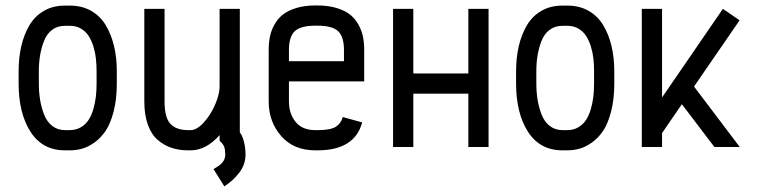

<svg xmlns="http://www.w3.org/2000/svg" viewBox="-20 -532 2741 695"><path d="M402.8 -274.4V-229.5Q402.8 -172.9 391.4 -128.7Q379.9 -84.5 362.5 -58.6Q345.2 -32.7 321.8 -16.1Q298.3 0.5 276.6 6.3Q254.9 12.2 232.4 12.2H215.3Q133.3 12.2 90.3 -55.2Q47.4 -122.6 47.4 -230V-273.9Q47.4 -322.8 56.9 -364.3Q66.4 -405.8 85.9 -439.5Q105.5 -473.1 138.4 -492.4Q171.4 -511.7 214.4 -511.7H233.4Q276.9 -511.7 310.1 -492.7Q343.3 -473.6 363 -440.4Q382.8 -407.2 392.8 -365.2Q402.8 -323.2 402.8 -274.4ZM233.4 -438.5H214.4Q187.5 -438.5 168.2 -423.6Q148.9 -408.7 139.2 -383.3Q129.4 -357.9 125 -331.1Q120.6 -304.2 120.6 -273.9V-230Q120.6 -199.2 125 -171.6Q129.4 -144 139.4 -117.9Q149.4 -91.8 168.9 -76.4Q188.5 -61 215.3 -61H232.4Q254.9 -61 272.2 -71Q289.6 -81.1 300.3 -97.4Q311 -113.8 317.6 -136.2Q324.2 -158.7 326.9 -181.4Q329.6 -204.1 329.6 -229.5V-274.4Q329.6 -298.3 327.1 -320.3Q324.7 -342.3 317.9 -364.3Q311 -386.2 300.5 -402.3Q290 -418.5 272.9 -428.5Q255.9 -438.5 233.4 -438.5Z M752.9 80.1Q769 70.3 776.4 64.7Q783.7 59.1 789.6 49.6Q795.4 40 795.4 27.3Q795.4 10.3 791.5 -0.5Q787.6 -11.2 774.9 -22.5V-43Q726.1 12.2 669.9 12.2H661.1Q628.9 12.2 601.8 3.4Q574.7 -5.4 551.8 -24.7Q528.8 -43.9 515.6 -79.6Q502.4 -115.2 502.4 -164.6V-500H575.7V-164.6Q575.7 -106 596.9 -83.5Q618.2 -61 661.1 -61H669.9Q692.9 -61 718.3 -89.4Q743.7 -117.7 759.3 -154.8Q774.9 -191.9 774.9 -218.3V-500H848.1V-52.7Q857.4 -41.5 863 -19.3Q868.7 2.9 868.7 27.3Q868.7 64 845.9 93.3Q823.2 122.6 792 142.6Z M1025.9 -237.3V-164.6Q1025.9 -120.6 1050 -90.8Q1074.2 -61 1121.1 -61H1129.9Q1176.3 -61 1195.3 -73Q1214.4 -85 1220.7 -108.4L1291 -88.9Q1263.7 12.2 1129.9 12.2H1121.1Q1043 12.2 997.8 -39.6Q952.6 -91.3 952.6 -164.6V-351.1Q952.6 -377 957 -398.9Q961.4 -420.9 973.1 -442.4Q984.9 -463.9 1003.4 -478.8Q1022 -493.7 1052 -502.9Q1082 -512.2 1121.1 -512.2H1129.9Q1168.9 -512.2 1199 -502.9Q1229 -493.7 1247.6 -478.8Q1266.1 -463.9 1277.8 -442.4Q1289.6 -420.9 1293.9 -398.9Q1298.3 -377 1298.3 -351.1V-237.3ZM1225.1 -310.5V-351.1Q1225.1 -398.9 1204.1 -418.9Q1183.1 -439 1129.9 -439H1121.1Q1067.9 -439 1046.9 -418.9Q1025.9 -398.9 1025.9 -351.1V-310.5Z M1476.1 0H1402.8V-500H1476.1V-266.1H1675.3V-500H1748.5V0H1675.3V-192.9H1476.1Z M2203.6 -274.4V-229.5Q2203.6 -172.9 2192.1 -128.7Q2180.7 -84.5 2163.3 -58.6Q2146 -32.7 2122.6 -16.1Q2099.1 0.5 2077.4 6.3Q2055.7 12.2 2033.2 12.2H2016.1Q1934.1 12.2 1891.1 -55.2Q1848.1 -122.6 1848.1 -230V-273.9Q1848.1 -322.8 1857.7 -364.3Q1867.2 -405.8 1886.7 -439.5Q1906.2 -473.1 1939.2 -492.4Q1972.2 -511.7 2015.1 -511.7H2034.2Q2077.6 -511.7 2110.8 -492.7Q2144 -473.6 2163.8 -440.4Q2183.6 -407.2 2193.6 -365.2Q2203.6 -323.2 2203.6 -274.4ZM2034.2 -438.5H2015.1Q1988.3 -438.5 1969 -423.6Q1949.7 -408.7 1939.9 -383.3Q1930.2 -357.9 1925.8 -331.1Q1921.4 -304.2 1921.4 -273.9V-230Q1921.4 -199.2 1925.8 -171.6Q1930.2 -144 1940.2 -117.9Q1950.2 -91.8 1969.7 -76.4Q1989.3 -61 2016.1 -61H2033.2Q2055.7 -61 2073 -71Q2090.3 -81.1 2101.1 -97.4Q2111.8 -113.8 2118.4 -136.2Q2125 -158.7 2127.7 -181.4Q2130.4 -204.1 2130.4 -229.5V-274.4Q2130.4 -298.3 2127.9 -320.3Q2125.5 -342.3 2118.7 -364.3Q2111.8 -386.2 2101.3 -402.3Q2090.8 -418.5 2073.7 -428.5Q2056.6 -438.5 2034.2 -438.5Z M2376.5 0H2303.2V-500H2376.5V-179.2L2596.7 -500L2657.2 -458.5L2492.2 -218.8L2657.7 0H2565.9L2448.2 -154.8L2376.5 -50.3Z"/></svg>

Font: Anka/Coder Narrow
Style: Regular
Weight: 400
Width: 3
Monospace: yes
Version: Version 001.100